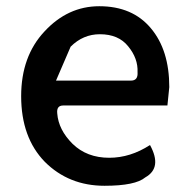

<svg xmlns="http://www.w3.org/2000/svg" viewBox="-20 -584 605 617"><path d="M316 13Q201 13 124 -64Q48 -142 48 -275Q48 -403 123 -483Q198 -564 299 -564Q406 -564 465 -493Q524 -423 524 -304L518 -245H183Q161 -245 164 -219Q168 -167 213 -122Q259 -77 331 -77Q399 -77 462 -118Q502 -45 447 -14Q415 13 316 13ZM160 -325H401Q424 -325 422 -352Q424 -396 392 -435Q361 -474 301 -474Q247 -474 207 -434Z"/></svg>

Font: Swei Half Moon CJK SC
Style: Medium
Weight: 500
Version: Version 2.071